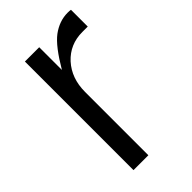

<svg xmlns="http://www.w3.org/2000/svg" viewBox="-154 -517 561 561"><g transform="rotate(-45 126.5 -236.5)"><path d="M230.5 -397H252.9V-466.3C250.5 -466.8 246.6 -467.3 240.2 -467.3C216.8 -467.3 195.3 -459.5 175.3 -444.8C155.3 -429.7 133.8 -401.4 109.9 -360.8V-454.6H50.8V-5.9H112.3V-267.6C112.3 -305.2 123.5 -335.9 145.5 -360.4C168 -384.8 196.3 -397 230.5 -397Z"/></g></svg>

Font: Meera New
Style: Regular
Weight: 400
Designer: Hussain K H
Foundry: RIT
Version: 1.4.1